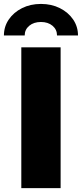

<svg xmlns="http://www.w3.org/2000/svg" viewBox="-71 -972 423 992"><path d="M242.2 -727.5V0H39.1V-727.5ZM140.6 -951.7Q195.3 -951.7 238.5 -929.9Q281.7 -908.2 306.9 -871.3Q332 -834.5 332 -788.6H223.6Q223.6 -819.3 200.4 -838.9Q177.2 -858.4 140.6 -858.4Q103.5 -858.4 80.1 -838.9Q56.6 -819.3 56.6 -788.6H-50.8Q-50.8 -834.5 -25.6 -871.3Q-0.5 -908.2 42.7 -929.9Q85.9 -951.7 140.6 -951.7Z"/></svg>

Font: Inter Display Black
Style: Regular
Weight: 900
Designer: Rasmus Andersson
Foundry: rsms
Version: Version 4.000;git-a52131595